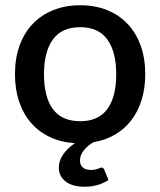

<svg xmlns="http://www.w3.org/2000/svg" viewBox="-20 -538 610 731"><path d="M147.5 -255Q147.5 -168.5 181.5 -122.5Q215.5 -76.5 285.5 -76.5Q354.5 -76.5 388.5 -122.8Q422.5 -169 422.5 -255Q422.5 -341 388.5 -387.8Q354.5 -434.5 285.5 -434.5Q215.5 -434.5 181.5 -388Q147.5 -341.5 147.5 -255ZM393 147Q377 158.5 353.2 165.8Q329.5 173 302.5 173Q255.5 173 229.8 153Q204 133 204 100Q204 74 220.5 50Q237 26 265.5 7Q213 4 170.8 -15.8Q128.5 -35.5 98.8 -69.5Q69 -103.5 53 -150.5Q37 -197.5 37 -255.5Q37 -316 54.5 -364.5Q72 -413 104.5 -447Q137 -481 183 -499.5Q229 -518 285.5 -518Q342 -518 387.8 -499.5Q433.5 -481 465.8 -447Q498 -413 515.5 -364.5Q533 -316 533 -255.5Q533 -202 519.2 -157.8Q505.5 -113.5 480 -80.2Q454.5 -47 417.8 -25.5Q381 -4 335.5 3.5Q326.5 9 317.2 16.2Q308 23.5 300.8 32.2Q293.5 41 289 51.2Q284.5 61.5 284.5 73Q284.5 90 295.2 99.5Q306 109 325 109Q335.5 109 342 107.5Q348.5 106 353 104.5Q357.5 103 360.5 101.5Q363.5 100 366 100Q374 100 376.5 107.5Z"/></svg>

Font: Lato 2
Style: Regular
Weight: 600
Designer: Lukasz Dziedzic with Adam Twardoch and Botio Nikoltchev
Foundry: tyPoland Lukasz Dziedzic
Version: Version 2.015; 2015-08-06; http://www.latofonts.com/